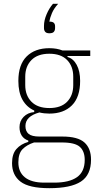

<svg xmlns="http://www.w3.org/2000/svg" viewBox="-20 -772 515 1004"><path d="M456 63Q456 143 403 177.5Q350 212 238 212Q132 212 87.5 178Q43 144 43 81Q43 33 66 7Q89 -19 128 -30V-37Q105 -45 93.5 -63Q82 -81 82 -107Q82 -139 103.5 -161Q125 -183 159 -186V-194Q119 -212 97.5 -250.5Q76 -289 76 -349Q76 -434 119.5 -477Q163 -520 238 -520Q277 -520 307 -508H452V-479H333V-474Q363 -466 381 -433Q399 -400 399 -349Q399 -264 356 -221Q313 -178 238 -178Q210 -178 186 -184Q113 -164 113 -113Q113 -86 129.5 -72Q146 -58 186 -58H306Q387 -58 421.5 -27Q456 4 456 63ZM238 -207Q299 -207 331 -240Q363 -273 363 -327V-371Q363 -425 331 -458Q299 -491 238 -491Q177 -491 144.5 -458Q112 -425 112 -371V-327Q112 -273 144.5 -240Q177 -207 238 -207ZM423 64Q423 19 397.5 -4Q372 -27 304 -27H158Q121 -15 98.5 7.5Q76 30 76 77Q76 128 110.5 155.5Q145 183 211 183H264Q342 183 382.5 154.5Q423 126 423 64ZM238 -598Q223 -598 216.5 -605.5Q210 -613 210 -625V-637Q210 -665 223.5 -697Q237 -729 257 -752H284Q262 -728 251.5 -703Q241 -678 238 -659Q255 -659 261.5 -652.5Q268 -646 268 -635V-625Q268 -613 261.5 -605.5Q255 -598 238 -598Z"/></svg>

Font: IBM Plex Sans Condensed ExtraLight
Style: Regular
Weight: 200
Width: 3
Designer: Mike Abbink, Paul van der Laan, Pieter van Rosmalen
Foundry: Bold Monday
Version: Version 1.3